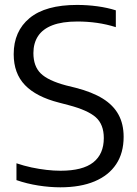

<svg xmlns="http://www.w3.org/2000/svg" viewBox="-20 -770 572 799"><path d="M231 9.5Q187 9.5 139.2 2Q91.5 -5.5 48.5 -20.5V-90.5Q79.5 -80 111.2 -73.2Q143 -66.5 173.5 -63Q204 -59.5 232 -59.5Q324 -59.5 368 -94.2Q412 -129 412 -195.5Q412 -252 378.8 -281.8Q345.5 -311.5 265.5 -332.5L225.5 -343Q131 -367 84 -415.8Q37 -464.5 37 -544.5Q37 -640 103.2 -694.8Q169.5 -749.5 300.5 -749.5Q343.5 -749.5 385.5 -743.8Q427.5 -738 462 -727V-657Q424 -669 383.8 -674.8Q343.5 -680.5 302.5 -680.5Q239 -680.5 198.5 -665Q158 -649.5 138.5 -620Q119 -590.5 119 -549Q119 -494.5 149.5 -464.5Q180 -434.5 255 -414.5L295.5 -404.5Q363.5 -387 407.5 -359.8Q451.5 -332.5 473 -293.2Q494.5 -254 494.5 -200.5Q494.5 -133.5 463.5 -86.8Q432.5 -40 373.5 -15.2Q314.5 9.5 231 9.5Z"/></svg>

Font: Encode Sans SC Condensed Thin
Style: Regular
Weight: 400
Version: Version 3.002